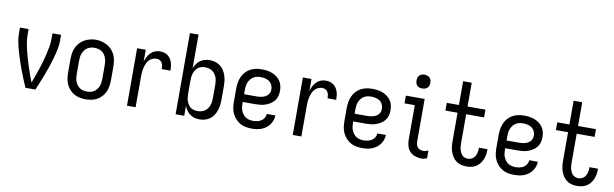

<svg xmlns="http://www.w3.org/2000/svg" viewBox="-47 -1219 5469 1711"><g transform="rotate(10 2687.5 -363.5)"><path d="M205 0Q189 -38 173.5 -75.5Q158 -113 143.5 -151.5Q129 -190 116 -229Q103 -268 92 -307Q81 -346 72.5 -386.5Q64 -427 64 -468V-520H142V-468Q142 -432 148 -397Q154 -362 162.5 -327Q171 -292 181 -258Q191 -224 202 -190Q213 -156 225 -122.5Q237 -89 250 -56L253 -63Q265 -96 277 -129Q289 -162 300 -195Q311 -228 320.5 -262Q330 -296 338 -330Q346 -364 352 -398.5Q358 -433 358 -468V-520H436V-468Q436 -427 427.5 -386.5Q419 -346 408 -307Q397 -268 384 -229Q371 -190 356.5 -151.5Q342 -113 326.5 -75.5Q311 -38 295 0Z M750 8Q723 8 696 2.5Q669 -3 646 -16Q623 -29 604.5 -49.5Q586 -70 575 -94.5Q564 -119 560 -146Q556 -173 556 -200V-320Q556 -347 560 -374Q564 -401 575 -425.5Q586 -450 604.5 -470.5Q623 -491 646.5 -504Q670 -517 696.5 -524Q723 -531 750 -531Q777 -531 803.5 -524Q830 -517 853.5 -504Q877 -491 895.5 -470.5Q914 -450 925 -425.5Q936 -401 940 -374Q944 -347 944 -320V-200Q944 -173 940 -146Q936 -119 925 -94.5Q914 -70 895.5 -49.5Q877 -29 854 -16Q831 -3 804 2.5Q777 8 750 8ZM750 -62Q767 -62 784 -66Q801 -70 815 -79.5Q829 -89 839.5 -103Q850 -117 856 -133Q862 -149 864 -166Q866 -183 866 -200V-320Q866 -337 864 -354Q862 -371 855.5 -387.5Q849 -404 839 -418Q829 -432 814.5 -441Q800 -450 783 -454Q766 -458 748 -458Q731 -458 714.5 -453.5Q698 -449 684 -439.5Q670 -430 660 -416Q650 -402 644 -386.5Q638 -371 636 -354Q634 -337 634 -320V-200Q634 -183 636 -166Q638 -149 644 -133Q650 -117 660.5 -103Q671 -89 685 -79.5Q699 -70 716 -66Q733 -62 750 -62Z M1124 0V-520H1202V-412Q1208 -434 1219 -455Q1230 -476 1246 -493Q1262 -510 1284 -519Q1306 -528 1329 -528Q1348 -528 1366.5 -523.5Q1385 -519 1400 -508Q1415 -497 1425.5 -481.5Q1436 -466 1441.5 -448.5Q1447 -431 1449 -412.5Q1451 -394 1451 -375H1373Q1373 -390 1370.5 -404.5Q1368 -419 1360.5 -432Q1353 -445 1339.5 -451.5Q1326 -458 1311 -458Q1291 -458 1272.5 -449.5Q1254 -441 1241.5 -426Q1229 -411 1221.5 -392.5Q1214 -374 1209.5 -354.5Q1205 -335 1203.5 -315Q1202 -295 1202 -276V0Z M1781 8Q1758 8 1735.5 2Q1713 -4 1694.5 -17.5Q1676 -31 1663 -50.5Q1650 -70 1642 -91V0H1564V-735H1642V-429Q1650 -450 1663 -469.5Q1676 -489 1694.5 -502.5Q1713 -516 1735.5 -522Q1758 -528 1781 -528Q1806 -528 1830.5 -521Q1855 -514 1875 -499Q1895 -484 1908.5 -463Q1922 -442 1930 -418.5Q1938 -395 1941 -370Q1944 -345 1944 -320V-200Q1944 -175 1941 -150Q1938 -125 1930 -101.5Q1922 -78 1908.5 -57Q1895 -36 1875 -21Q1855 -6 1830.5 1Q1806 8 1781 8ZM1751 -62Q1768 -62 1784.5 -66Q1801 -70 1815 -79.5Q1829 -89 1839.5 -103Q1850 -117 1856 -133Q1862 -149 1864 -166Q1866 -183 1866 -200V-320Q1866 -337 1864 -354Q1862 -371 1856 -387Q1850 -403 1839.5 -417Q1829 -431 1815 -440.5Q1801 -450 1784.5 -454Q1768 -458 1751 -458Q1734 -458 1717.5 -454Q1701 -450 1688 -440Q1675 -430 1665.5 -415.5Q1656 -401 1651 -385.5Q1646 -370 1644 -353.5Q1642 -337 1642 -320V-200Q1642 -183 1644 -166.5Q1646 -150 1651 -134.5Q1656 -119 1665.5 -104.5Q1675 -90 1688 -80Q1701 -70 1717.5 -66Q1734 -62 1751 -62Z M2252 8Q2225 8 2198 3Q2171 -2 2147.5 -15.5Q2124 -29 2105.5 -49.5Q2087 -70 2075.5 -94.5Q2064 -119 2060 -146Q2056 -173 2056 -200V-320Q2056 -347 2060.5 -374Q2065 -401 2076 -426Q2087 -451 2105.5 -471.5Q2124 -492 2148 -505Q2172 -518 2199 -523Q2226 -528 2253 -528Q2277 -528 2300.5 -524.5Q2324 -521 2346 -512.5Q2368 -504 2387 -490Q2406 -476 2419.5 -456.5Q2433 -437 2438.5 -414Q2444 -391 2444 -367Q2444 -343 2438 -320Q2432 -297 2417.5 -278Q2403 -259 2382.5 -246Q2362 -233 2339.5 -225Q2317 -217 2293.5 -214.5Q2270 -212 2246 -212H2134V-200Q2134 -183 2136 -166Q2138 -149 2144.5 -133Q2151 -117 2161.5 -103Q2172 -89 2186.5 -79.5Q2201 -70 2218 -66Q2235 -62 2252 -62Q2271 -62 2290.5 -66Q2310 -70 2326 -80Q2342 -90 2352.5 -107Q2363 -124 2364 -144H2442Q2441 -121 2433.5 -99.5Q2426 -78 2412.5 -59.5Q2399 -41 2380.5 -27.5Q2362 -14 2341 -6Q2320 2 2297 5Q2274 8 2252 8ZM2246 -282Q2260 -282 2274 -283.5Q2288 -285 2301 -288.5Q2314 -292 2326.5 -299Q2339 -306 2348.5 -316.5Q2358 -327 2362 -340.5Q2366 -354 2366 -368Q2366 -388 2357 -407Q2348 -426 2331.5 -437.5Q2315 -449 2294.5 -453.5Q2274 -458 2254 -458Q2236 -458 2219 -454.5Q2202 -451 2187.5 -441.5Q2173 -432 2162 -418Q2151 -404 2144.5 -388Q2138 -372 2136 -354.5Q2134 -337 2134 -320V-282Z M2624 0V-520H2702V-412Q2708 -434 2719 -455Q2730 -476 2746 -493Q2762 -510 2784 -519Q2806 -528 2829 -528Q2848 -528 2866.5 -523.5Q2885 -519 2900 -508Q2915 -497 2925.5 -481.5Q2936 -466 2941.5 -448.5Q2947 -431 2949 -412.5Q2951 -394 2951 -375H2873Q2873 -390 2870.5 -404.5Q2868 -419 2860.5 -432Q2853 -445 2839.5 -451.5Q2826 -458 2811 -458Q2791 -458 2772.5 -449.5Q2754 -441 2741.5 -426Q2729 -411 2721.5 -392.5Q2714 -374 2709.5 -354.5Q2705 -335 2703.5 -315Q2702 -295 2702 -276V0Z M3252 8Q3225 8 3198 3Q3171 -2 3147.5 -15.5Q3124 -29 3105.5 -49.5Q3087 -70 3075.5 -94.5Q3064 -119 3060 -146Q3056 -173 3056 -200V-320Q3056 -347 3060.5 -374Q3065 -401 3076 -426Q3087 -451 3105.5 -471.5Q3124 -492 3148 -505Q3172 -518 3199 -523Q3226 -528 3253 -528Q3277 -528 3300.5 -524.5Q3324 -521 3346 -512.5Q3368 -504 3387 -490Q3406 -476 3419.5 -456.5Q3433 -437 3438.5 -414Q3444 -391 3444 -367Q3444 -343 3438 -320Q3432 -297 3417.5 -278Q3403 -259 3382.5 -246Q3362 -233 3339.5 -225Q3317 -217 3293.5 -214.5Q3270 -212 3246 -212H3134V-200Q3134 -183 3136 -166Q3138 -149 3144.5 -133Q3151 -117 3161.5 -103Q3172 -89 3186.5 -79.5Q3201 -70 3218 -66Q3235 -62 3252 -62Q3271 -62 3290.5 -66Q3310 -70 3326 -80Q3342 -90 3352.5 -107Q3363 -124 3364 -144H3442Q3441 -121 3433.5 -99.5Q3426 -78 3412.5 -59.5Q3399 -41 3380.5 -27.5Q3362 -14 3341 -6Q3320 2 3297 5Q3274 8 3252 8ZM3246 -282Q3260 -282 3274 -283.5Q3288 -285 3301 -288.5Q3314 -292 3326.5 -299Q3339 -306 3348.5 -316.5Q3358 -327 3362 -340.5Q3366 -354 3366 -368Q3366 -388 3357 -407Q3348 -426 3331.5 -437.5Q3315 -449 3294.5 -453.5Q3274 -458 3254 -458Q3236 -458 3219 -454.5Q3202 -451 3187.5 -441.5Q3173 -432 3162 -418Q3151 -404 3144.5 -388Q3138 -372 3136 -354.5Q3134 -337 3134 -320V-282Z M3792 8Q3763 8 3735 -0.5Q3707 -9 3686.5 -29.5Q3666 -50 3657.5 -78Q3649 -106 3649 -135V-450H3556V-520H3726V-135Q3726 -121 3729.5 -107.5Q3733 -94 3742 -83Q3751 -72 3764.5 -67Q3778 -62 3792 -62Q3804 -62 3816 -65Q3828 -68 3839 -73V-3Q3828 2 3816 5Q3804 8 3792 8ZM3688 -608Q3675 -608 3663 -611.5Q3651 -615 3642 -624Q3633 -633 3629.5 -645Q3626 -657 3626 -670Q3626 -683 3629.5 -695Q3633 -707 3642 -716Q3651 -725 3663 -729Q3675 -733 3688 -733Q3701 -733 3713 -729Q3725 -725 3734 -716Q3743 -707 3747 -695Q3751 -683 3751 -670Q3751 -657 3747 -645Q3743 -633 3734 -624Q3725 -615 3713 -611.5Q3701 -608 3688 -608Z M4196 8Q4172 8 4148 2Q4124 -4 4104.5 -18Q4085 -32 4071.5 -52.5Q4058 -73 4050 -95.5Q4042 -118 4039 -142Q4036 -166 4036 -190V-450H3926V-520H4036V-735H4114V-520H4276V-450H4114V-190Q4114 -176 4115 -161.5Q4116 -147 4119.5 -133.5Q4123 -120 4129 -106.5Q4135 -93 4144.5 -83Q4154 -73 4168 -67.5Q4182 -62 4196 -62Q4215 -62 4232.5 -71Q4250 -80 4260 -96.5Q4270 -113 4274 -132Q4278 -151 4278 -170Q4278 -171 4277.5 -173Q4277 -175 4277 -176H4355Q4355 -174 4355 -171.5Q4355 -169 4355 -166Q4355 -144 4351 -122Q4347 -100 4338 -79.5Q4329 -59 4314.5 -41.5Q4300 -24 4281 -12.5Q4262 -1 4240 3.5Q4218 8 4196 8Z M4627 8Q4600 8 4573 3Q4546 -2 4522.5 -15.5Q4499 -29 4480.5 -49.5Q4462 -70 4450.5 -94.5Q4439 -119 4435 -146Q4431 -173 4431 -200V-320Q4431 -347 4435.5 -374Q4440 -401 4451 -426Q4462 -451 4480.5 -471.5Q4499 -492 4523 -505Q4547 -518 4574 -523Q4601 -528 4628 -528Q4652 -528 4675.5 -524.5Q4699 -521 4721 -512.5Q4743 -504 4762 -490Q4781 -476 4794.5 -456.5Q4808 -437 4813.5 -414Q4819 -391 4819 -367Q4819 -343 4813 -320Q4807 -297 4792.5 -278Q4778 -259 4757.5 -246Q4737 -233 4714.5 -225Q4692 -217 4668.5 -214.5Q4645 -212 4621 -212H4509V-200Q4509 -183 4511 -166Q4513 -149 4519.5 -133Q4526 -117 4536.5 -103Q4547 -89 4561.5 -79.5Q4576 -70 4593 -66Q4610 -62 4627 -62Q4646 -62 4665.5 -66Q4685 -70 4701 -80Q4717 -90 4727.5 -107Q4738 -124 4739 -144H4817Q4816 -121 4808.5 -99.5Q4801 -78 4787.5 -59.5Q4774 -41 4755.5 -27.5Q4737 -14 4716 -6Q4695 2 4672 5Q4649 8 4627 8ZM4621 -282Q4635 -282 4649 -283.5Q4663 -285 4676 -288.5Q4689 -292 4701.5 -299Q4714 -306 4723.5 -316.5Q4733 -327 4737 -340.5Q4741 -354 4741 -368Q4741 -388 4732 -407Q4723 -426 4706.5 -437.5Q4690 -449 4669.5 -453.5Q4649 -458 4629 -458Q4611 -458 4594 -454.5Q4577 -451 4562.5 -441.5Q4548 -432 4537 -418Q4526 -404 4519.5 -388Q4513 -372 4511 -354.5Q4509 -337 4509 -320V-282Z M5196 8Q5172 8 5148 2Q5124 -4 5104.5 -18Q5085 -32 5071.5 -52.5Q5058 -73 5050 -95.5Q5042 -118 5039 -142Q5036 -166 5036 -190V-450H4926V-520H5036V-735H5114V-520H5276V-450H5114V-190Q5114 -176 5115 -161.5Q5116 -147 5119.5 -133.5Q5123 -120 5129 -106.5Q5135 -93 5144.5 -83Q5154 -73 5168 -67.5Q5182 -62 5196 -62Q5215 -62 5232.5 -71Q5250 -80 5260 -96.5Q5270 -113 5274 -132Q5278 -151 5278 -170Q5278 -171 5277.5 -173Q5277 -175 5277 -176H5355Q5355 -174 5355 -171.5Q5355 -169 5355 -166Q5355 -144 5351 -122Q5347 -100 5338 -79.5Q5329 -59 5314.5 -41.5Q5300 -24 5281 -12.5Q5262 -1 5240 3.5Q5218 8 5196 8Z"/></g></svg>

Font: Iosevka Julsh Curly
Style: Regular
Weight: 400
Designer: Belleve Invis
Foundry: Belleve Invis
Version: Version 15.0.2; ttfautohint (v1.8.4)